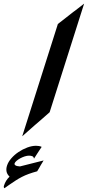

<svg xmlns="http://www.w3.org/2000/svg" viewBox="-159 -772 474 1036"><path d="M76.2 93.8Q72.8 99.6 68.8 106.2Q64.9 112.8 61.5 118.2Q56.6 126.5 51.8 135.3Q46.9 144 41.5 152.3Q16.1 159.2 -3.9 166.5Q-23.9 173.8 -41 182.6Q-58.1 191.4 -74 201.7Q-89.8 211.9 -107.4 224.1Q-112.8 227.5 -117.4 231Q-122.1 234.4 -127.4 238.3Q-129.4 239.7 -131.6 241Q-133.8 242.2 -135.7 243.7Q-138.7 238.8 -138.7 236.3Q-138.7 233.9 -137.7 230Q-132.8 214.8 -125.7 203.4Q-118.7 191.9 -107.4 181.2Q-121.1 168 -123.8 153.1Q-126.5 138.2 -121.1 121.6Q-114.7 101.6 -97.9 82.3Q-81.1 63 -58.8 48.1Q-36.6 33.2 -11.7 23.9Q13.2 14.6 35.6 14.6Q43.5 14.6 51 15.9Q58.6 17.1 65.9 20.5Q59.6 29.8 53.5 39.1Q47.4 48.3 42 56.6Q37.6 63.5 33.2 70.3Q28.8 77.1 24.4 84Q22.9 74.2 15.6 71Q8.3 67.9 -2.4 67.9Q-13.2 67.9 -25.9 72Q-38.6 76.2 -49.8 82.3Q-61 88.4 -69.6 95.7Q-78.1 103 -80.1 109.4Q-82.5 115.7 -75.4 120.4Q-68.4 125 -51.3 126ZM108.9 -166.5Q91.3 -150.4 72.5 -134.3Q53.7 -118.2 35.2 -102.1Q32.2 -99.6 29.5 -97.2Q26.9 -94.7 23.9 -92.3Q-8.3 -64 -39.1 -36.6L153.3 -642.6Q159.2 -647.5 165.5 -652.1Q171.9 -656.7 177.2 -661.1Q202.1 -680.2 224.6 -698.2Q229 -701.7 233.4 -705.1Q237.8 -708.5 242.2 -711.9V-711.4Q269.5 -732.9 294.9 -752.4Z"/></svg>

Font: XB Khoramshahr
Style: Bold Italic
Weight: 700
Italic angle: -12°
Designer: Behnam
Foundry: Irmug
Version: Version 8.005 2009